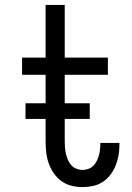

<svg xmlns="http://www.w3.org/2000/svg" viewBox="-20 -755 540 783"><path d="M316 8Q294 8 271.5 2.5Q249 -3 230.5 -16.5Q212 -30 199 -49Q186 -68 178.5 -89.5Q171 -111 168.5 -133.5Q166 -156 166 -179V-450H70V-520H166V-735H244V-520H420V-450H244V-179Q244 -166 245 -153Q246 -140 249 -127.5Q252 -115 257 -103Q262 -91 270.5 -81.5Q279 -72 291.5 -67Q304 -62 316 -62Q328 -62 339.5 -66Q351 -70 359.5 -78Q368 -86 373.5 -96.5Q379 -107 382.5 -118.5Q386 -130 387.5 -142Q389 -154 389 -166V-172H467V-162Q467 -140 463 -119Q459 -98 451 -78.5Q443 -59 429.5 -41.5Q416 -24 398 -12.5Q380 -1 359 3.5Q338 8 316 8ZM84 -270V-334H346V-270Z"/></svg>

Font: Iosevka Curly
Style: Regular
Weight: 400
Monospace: yes
Designer: Belleve Invis
Foundry: Belleve Invis
Version: Version 22.1.2; ttfautohint (v1.8.4)